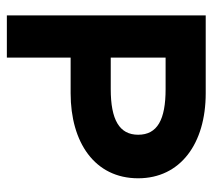

<svg xmlns="http://www.w3.org/2000/svg" viewBox="-50 -570 620 560"><g transform="rotate(90 260.0 -290.0)"><path d="M25 0H148V-186H252C395 -186 500 -256 500 -383C500 -506 399 -580 252 -580H25ZM148 -303V-463H240C329 -463 373 -439 373 -383C373 -328 329 -303 240 -303Z"/></g></svg>

Font: Charger Sport
Style: UltExt
Weight: 1000
Designer: Jasper
Foundry: Cannot Into Space Fonts
Version: Version 1.1